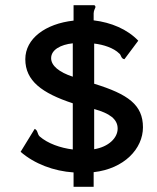

<svg xmlns="http://www.w3.org/2000/svg" viewBox="-20 -671 603 736"><path d="M262 45H339V-11C456 -24 528 -101 528 -183C528 -269 471 -310 341 -350V-504C377 -500 416 -487 437 -466C445 -461 443 -446 457 -444L510 -515C468 -559 406 -585 339 -593V-620C339 -631 346 -641 346 -644C346 -647 345 -649 342 -651H262V-592C154 -580 77 -523 77 -444C77 -361 141 -314 259 -275V-98C211 -104 163 -121 132 -148C122 -158 126 -171 113 -177L59 -89C112 -43 186 -15 262 -10ZM259 -377C207 -394 176 -419 176 -448C176 -480 212 -500 259 -505ZM341 -99V-253C399 -237 431 -215 431 -178C431 -142 396 -108 341 -99Z"/></svg>

Font: Inconsolata SemiExpanded
Style: Bold
Weight: 700
Width: 6
Monospace: yes
Designer: Raph Levien, Cyreal, Brenton Simpson
Foundry: Raph Levien, Cyreal, Google
Version: Version 3.100